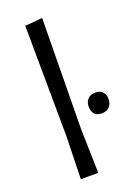

<svg xmlns="http://www.w3.org/2000/svg" viewBox="-136 -760 585 818"><g transform="rotate(-20 156.0 -351.0)"><path d="M163 0 158 -201 164 -702 85 -695 89 -195 84 0ZM300 -314C292 -322 281.3 -326 268 -326C253.3 -326 241.8 -321.7 233.5 -313C225.2 -304.3 221 -293 221 -279C221 -248.3 235.7 -233 265 -233C279.7 -233 291.2 -237.3 299.5 -246C307.8 -254.7 312 -266.7 312 -282C312 -295.3 308 -306 300 -314Z"/></g></svg>

Font: Alegreya Sans
Style: Regular
Weight: 400
Designer: Juan Pablo del Peral
Foundry: Huerta Tipografica
Version: Version 1.000;PS 001.000;hotconv 1.0.70;makeotf.lib2.5.58329